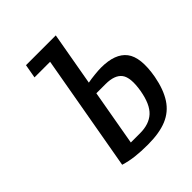

<svg xmlns="http://www.w3.org/2000/svg" viewBox="-197 -823 957 957"><g transform="rotate(-45 281.5 -345.0)"><path d="M293 10Q244 10 205.5 5.5Q167 1 131 -10L240 -627H130L143 -700H353L303 -417Q323 -421 352 -424Q381 -427 399 -427Q498 -427 537.5 -375.5Q577 -324 556 -205Q542 -130 511 -82Q480 -34 427 -12Q374 10 293 10ZM240 -58H305Q369 -58 405.5 -91.5Q442 -125 456 -205Q470 -288 445.5 -320.5Q421 -353 357 -353H292Z"/></g></svg>

Font: Cuprum Medium
Style: Italic
Weight: 500
Italic angle: -10°
Version: Version 3.000